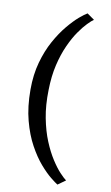

<svg xmlns="http://www.w3.org/2000/svg" viewBox="-108 -882 648 1120"><g transform="rotate(10 216.0 -322.0)"><path d="M65.5 -334Q65.5 -422.5 86 -496Q106.5 -569.5 138.5 -627.2Q170.5 -685 205.5 -727Q240.5 -769 270.5 -794.8Q300.5 -820.5 316.5 -829L359.5 -798.5Q347 -790.5 324.8 -767.8Q302.5 -745 276.5 -707.8Q250.5 -670.5 226.8 -618.2Q203 -566 187.2 -499.2Q171.5 -432.5 170 -350.5Q167.5 -259.5 182 -184.8Q196.5 -110 220.5 -52Q244.5 6 271.8 48.2Q299 90.5 323.2 116.2Q347.5 142 362 152.5L316.5 185Q303 177 273.8 153.5Q244.5 130 209 89Q173.5 48 140.8 -11.8Q108 -71.5 86.8 -151.5Q65.5 -231.5 65.5 -334Z"/></g></svg>

Font: Merriweather Light 18pt Medium
Style: Regular
Weight: 500
Version: Version 2.100